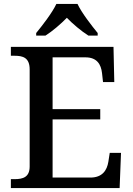

<svg xmlns="http://www.w3.org/2000/svg" viewBox="-20 -951 671 971"><path d="M163 -784V-771H210C245 -793 288 -830 318 -861C348 -830 392 -793 427 -771H474V-784C443 -822 393 -886 372 -931H265C244 -886 194 -822 163 -784ZM35 0H585L592 -178H535L528 -133C521 -89 497 -53 437 -53H246V-347H487V-399H246V-661H412C470 -661 491 -626 496 -581L501 -536H558L554 -714H35V-669H54C95 -669 130 -660 130 -600V-109C130 -55 96 -45 54 -45H35Z"/></svg>

Font: Noto Serif Malayalam Medium
Style: Regular
Weight: 500
Designer: Indian type Foundry, Jelle Bosma, Monotype Design Team
Foundry: Monotype Imaging Inc.
Version: Version 2.104